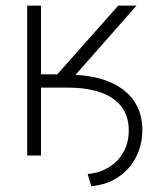

<svg xmlns="http://www.w3.org/2000/svg" viewBox="-20 -550 571 679"><path d="M76.2 -530.3H125V-287.1H182.6L398.4 -530.3H462.9L247.1 -285.2Q322.3 -281.2 375.2 -256.8Q428.2 -232.4 455.8 -190.2Q483.4 -147.9 483.4 -90.8Q483.4 -37.6 460.7 6.3Q438 50.3 397 77.1Q356 104 302.7 108.4L290 65.4Q333.5 61.5 366.7 40.5Q399.9 19.5 417.7 -14.2Q435.5 -47.9 435.5 -88.9Q435.5 -162.1 379.6 -201.2Q323.7 -240.2 217.8 -240.2H125V0H76.2Z"/></svg>

Font: Pretendard ExtraLight
Style: Regular
Weight: 200
Designer: Base glyphs from Inter by Rasmus Andersson; Hangeul glyphs from Noto Sans CJK(Source Han Sans) by Jang Soo-young and Kan
Foundry: Kil Hyung-jin
Version: Version 1.309